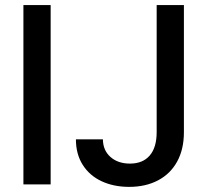

<svg xmlns="http://www.w3.org/2000/svg" viewBox="-20 -727 817 757"><path d="M179.7 0H72.3V-707H179.7ZM705.1 -707V-206.1Q705.1 -138.7 678.5 -90.1Q651.9 -41.5 603 -15.9Q554.2 9.8 489.3 9.8Q428.7 9.8 381.1 -12.2Q333.5 -34.2 306.4 -76.7Q279.3 -119.1 279.3 -177.7H385.7Q386.2 -133.8 415.8 -107.9Q445.3 -82 492.2 -82Q543 -82 570.3 -113.8Q597.7 -145.5 597.7 -206.1V-707Z"/></svg>

Font: Pretendard JP Medium
Style: Regular
Weight: 500
Designer: Base glyphs from Inter by Rasmus Andersson; Hangeul glyphs from Noto Sans CJK(Source Han Sans) by Jang Soo-young and Kan
Foundry: Kil Hyung-jin
Version: Version 1.309